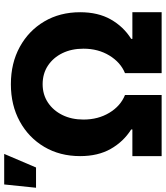

<svg xmlns="http://www.w3.org/2000/svg" viewBox="-71 -854 810 939"><g transform="rotate(-90 334.5 -385.0)"><path d="M40 0V-143.1H170.4V-148.9Q110.8 -186.5 75.4 -248.8Q40 -311 40 -398.4Q40 -497.6 85.2 -574Q130.4 -650.4 209.7 -693.8Q289.1 -737.3 391.6 -737.3Q494.6 -737.3 574 -693.8Q653.3 -650.4 698.5 -574Q743.7 -497.6 743.7 -398.4Q743.7 -311 708.5 -248.8Q673.3 -186.5 613.3 -148.9V-143.1H743.7V0H445.8V-179.2Q498.5 -200.7 532 -255.6Q565.4 -310.5 565.4 -382.3Q565.4 -440.4 543.5 -485.4Q521.5 -530.3 482.4 -556.2Q443.4 -582 391.6 -582Q341.3 -582 302.2 -556.2Q263.2 -530.3 241 -485.4Q218.8 -440.4 218.8 -382.3Q218.8 -310.5 252 -255.6Q285.2 -200.7 338.9 -179.2V0ZM-114.7 -614.3 -98.6 -770H50.8L-15.6 -614.3Z"/></g></svg>

Font: Inter Extra Bold
Style: Regular
Weight: 800
Designer: Rasmus Andersson
Foundry: rsms
Version: Version 4.000;git-3c8e0fc